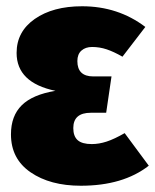

<svg xmlns="http://www.w3.org/2000/svg" viewBox="-20 -574 495 613"><path d="M444 -488 371 -393Q343 -409 320.5 -416.5Q298 -424 274 -424Q253 -424 240 -412.5Q227 -401 227 -379Q227 -330 278 -330H336L319 -214H270Q214 -214 214 -165Q214 -139 228 -126.5Q242 -114 273 -114Q296 -114 320.5 -122Q345 -130 378 -149L455 -45Q373 19 238 19Q140 19 77.5 -24Q15 -67 15 -145Q15 -204 49.5 -238Q84 -272 157 -284Q33 -310 33 -405Q33 -473 91 -513.5Q149 -554 242 -554Q357 -554 444 -488Z"/></svg>

Font: Fira Sans Condensed Black
Style: Regular
Weight: 900
Width: 3
Designer: Carrois Corporate & Edenspiekermann AG
Foundry: Carrois Corporate GbR & Edenspiekermann AG
Version: Version 4.203